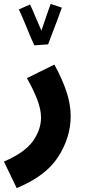

<svg xmlns="http://www.w3.org/2000/svg" viewBox="-56 -728 445 978"><path d="M29 230Q178 169 241 70Q304 -29 304 -136Q304 -197 282.5 -261.5Q261 -326 221 -399L81 -330Q114 -272 133.5 -221.5Q153 -171 153 -129Q153 -68 112 -9.5Q71 49 -36 95ZM189 -502Q196 -521 211 -560Q226 -599 240 -636.5Q254 -674 259 -689L202 -708Q197 -695 182.5 -653Q168 -611 155 -572Q140 -605 123 -646Q106 -687 97 -705L40 -680Q56 -647 80.5 -586.5Q105 -526 119 -497Z"/></svg>

Font: Noto Sans Arabic Condensed Extra
Style: Regular
Weight: 800
Width: 3
Designer: Nadine Chahine - Monotype Design Team
Foundry: Monotype Imaging Inc.
Version: Version 1.902